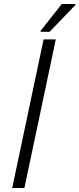

<svg xmlns="http://www.w3.org/2000/svg" viewBox="-20 -940 397 960"><path d="M41 0 198 -743H259L102 0ZM183 -781V-786L289 -920H357V-915L228 -781Z"/></svg>

Font: Saira Light
Style: Italic
Weight: 300
Italic angle: -12°
Designer: Hector Gatti with collaboration of the Omnibus-Type team
Foundry: Omnibus-Type
Version: Version 1.100; ttfautohint (v1.8.3)